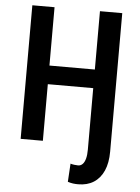

<svg xmlns="http://www.w3.org/2000/svg" viewBox="-61 -758 740 1018"><g transform="rotate(5 309.0 -249.0)"><path d="M69.3 -710.9H187.5V-400.4H429.2V-710.9H547.9V25.9Q547.9 86.4 529.3 128.2Q510.7 169.9 476.3 191.7Q441.9 213.4 394 213.4Q379.4 213.4 366.5 211.7Q353.5 210 338.4 205.1L344.2 107.9Q353 110.8 364.7 112.3Q376.5 113.8 384.8 113.8Q398.9 113.8 408.9 103.5Q418.9 93.3 424.1 73.5Q429.2 53.7 429.2 25.9V-301.3H187.5V0H69.3Z"/></g></svg>

Font: Roboto Condensed Medium
Style: Regular
Weight: 500
Designer: Christian Robertson
Foundry: Google
Version: Version 3.0